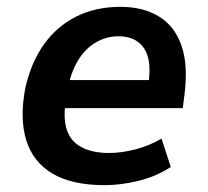

<svg xmlns="http://www.w3.org/2000/svg" viewBox="-20 -531 609 561"><path d="M286 10Q190 10 133 -24Q76 -58 56.5 -122Q37 -186 54 -274Q71 -349 108.5 -401.5Q146 -454 202.5 -482.5Q259 -511 332 -511Q399 -511 445 -482.5Q491 -454 510.5 -397Q530 -340 519 -254L514 -215H149L162 -297H431L412 -275Q421 -329 413 -361Q405 -393 382.5 -409Q360 -425 326 -425Q291 -425 260 -407Q229 -389 208 -354.5Q187 -320 177 -268L173 -244Q164 -189 174.5 -154Q185 -119 217 -101.5Q249 -84 299 -84Q335 -84 375.5 -94.5Q416 -105 452 -126L479 -43Q434 -14 382.5 -2Q331 10 286 10Z"/></svg>

Font: Nunito Sans 7pt SemiCondensed
Style: Bold Italic
Weight: 700
Width: 4
Italic angle: -9°
Designer: Vernon Adams
Foundry: Vernon Adams
Version: Version 3.101;gftools[0.9.27]